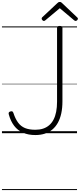

<svg xmlns="http://www.w3.org/2000/svg" viewBox="-20 -1361 816 1962"><path d="M341 19Q270 19 215.5 -4.5Q161 -28 125 -75Q89 -122 70 -191Q66 -205 70.5 -212Q75 -219 86 -222Q99 -226 106 -222.5Q113 -219 118 -204Q137 -146 165 -108Q193 -70 235.5 -52.5Q278 -35 341 -35Q385 -35 420 -46.5Q455 -58 482 -81Q509 -104 527 -138.5Q545 -173 554 -219Q563 -265 563 -322V-1076Q563 -1087 569.5 -1091.5Q576 -1096 590 -1096Q605 -1096 611.5 -1091.5Q618 -1087 618 -1076V-325Q618 -257 606 -202Q594 -147 571 -106Q548 -65 514.5 -37Q481 -9 437.5 5Q394 19 341 19ZM428 -1147Q421 -1147 413.5 -1154.5Q406 -1162 406 -1170Q406 -1173 406.5 -1176.5Q407 -1180 411 -1184L565 -1328Q571 -1334 576.5 -1337.5Q582 -1341 591 -1341Q600 -1341 605 -1337.5Q610 -1334 616 -1328L770 -1182Q774 -1179 775 -1176Q776 -1173 776 -1170Q776 -1162 768.5 -1154.5Q761 -1147 753 -1147Q748 -1147 744.5 -1149Q741 -1151 736 -1155L591 -1277L445 -1155Q441 -1151 437 -1149Q433 -1147 428 -1147ZM0 571H767V581H0ZM0 -20H767V0H0ZM0 -505H767V-500H0ZM0 -1091H767V-1081H0Z"/></svg>

Font: Playwrite PT Guides
Style: Regular
Weight: 400
Designer: Veronika Burian, José Scaglione
Foundry: TypeTogether
Version: Version 1.003